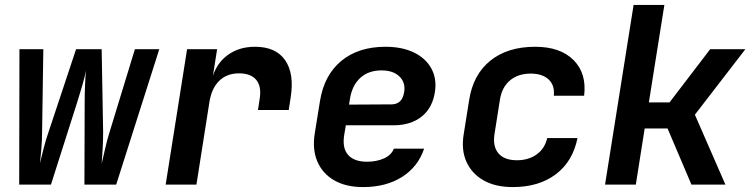

<svg xmlns="http://www.w3.org/2000/svg" viewBox="-20 -750 3048 780"><path d="M58 0 59 -550H156L151 -213Q151 -182 148 -146Q145 -110 142 -86Q148 -110 157 -146Q166 -182 177 -213L289 -550H393L399 -213Q399 -182 397 -145.5Q395 -109 393 -85Q399 -109 407 -145.5Q415 -182 425 -213L528 -550H627L452 0H323L324 -339Q324 -367 325.5 -403.5Q327 -440 329 -463Q325 -440 314.5 -403.5Q304 -367 295 -339L187 0Z M653 0 740 -550H862L845 -442Q863 -497 908 -528.5Q953 -560 1016 -560Q1100 -560 1138 -506Q1176 -452 1161 -355L1153 -303H1028L1035 -349Q1043 -399 1021 -425.5Q999 -452 951 -452Q902 -452 871 -422Q840 -392 831 -337L778 0Z M1455 10Q1385 10 1337.5 -17.5Q1290 -45 1269 -94.5Q1248 -144 1259 -210L1280 -340Q1297 -445 1366.5 -502.5Q1436 -560 1546 -560Q1613 -560 1661 -537Q1709 -514 1732 -472.5Q1755 -431 1747 -377Q1737 -311 1692.5 -276Q1648 -241 1579 -241H1385L1379 -206Q1369 -150 1393.5 -121.5Q1418 -93 1471 -93Q1510 -93 1540 -106.5Q1570 -120 1580 -146H1703Q1678 -72 1613 -31Q1548 10 1455 10ZM1398 -325 1571 -326Q1590 -326 1603.5 -337Q1617 -348 1622 -376Q1628 -415 1602.5 -439.5Q1577 -464 1530 -464Q1476 -464 1442.5 -432.5Q1409 -401 1401 -344Z M2063 10Q1993 10 1945 -17Q1897 -44 1875 -92.5Q1853 -141 1864 -206L1886 -344Q1902 -447 1972 -503.5Q2042 -560 2154 -560Q2256 -560 2310 -506Q2364 -452 2353 -361H2230Q2234 -404 2208.5 -427.5Q2183 -451 2136 -451Q2085 -451 2052 -423.5Q2019 -396 2011 -345L1989 -206Q1981 -155 2005 -127Q2029 -99 2080 -99Q2127 -99 2160 -122.5Q2193 -146 2203 -189H2326Q2307 -94 2238 -42Q2169 10 2063 10Z M2438 0 2554 -730H2679L2616 -334H2700L2865 -550H3008L2803 -284L2927 0H2789L2692 -228H2599L2563 0Z"/></svg>

Font: JetBrains Mono NL
Style: Bold Italic
Weight: 700
Italic angle: -9°
Designer: Philipp Nurullin, Konstantin Bulenkov
Foundry: JetBrains
Version: Version 2.304; ttfautohint (v1.8.4.7-5d5b)